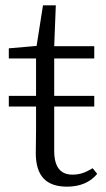

<svg xmlns="http://www.w3.org/2000/svg" viewBox="-20 -685 396 719"><path d="M231 14C279 14 318 -2 344 -34L327 -55C300 -39 280 -31 251 -31C208 -31 183 -58 183 -120V-286H333V-326H183V-466H333V-512H183L189 -665H141L117 -513L13 -504V-466H115V-326H13V-286H115V-198C115 -162 114 -141 114 -112C114 -27 152 14 231 14Z"/></svg>

Font: Kiri Minchoo Light
Style: Regular
Weight: 300
Designer: Ryoko NISHIZUKA 西塚涼子 (kana & ideographs); Frank Grießhammer (Latin, Greek & Cyrillic);
akenotsuki.com/eyeben/fonts/ (U+
Foundry: Adobe
akenotsuki.com/eyeben/fonts/
Version: Version 4.002;hotconv 1.0.119;makeotfexe 2.5.65604